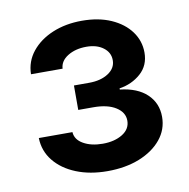

<svg xmlns="http://www.w3.org/2000/svg" viewBox="-59 -863 555 563"><g transform="rotate(-10 219.0 -581.5)"><path d="M218 -358Q165.8 -358 125 -374.5Q84.2 -391 60.5 -420.5Q36.9 -449.9 35.9 -488.6H136Q137.4 -465.9 160.7 -452.8Q183.9 -439.6 218 -439.6Q253.2 -439.6 276.8 -454.2Q300.4 -468.8 300.4 -494Q300.4 -518.5 275.9 -534.1Q251.4 -549.7 209.2 -549.7H164.1V-622.5H209.2Q244.3 -622.5 266.7 -637.3Q289.1 -652 289.1 -675.8Q289.1 -698.9 269.7 -713.4Q250.4 -728 219.5 -728Q186.8 -728 163.9 -713.8Q141 -699.6 139.9 -676.8H45.8Q46.5 -714.8 69.8 -743.8Q93 -772.7 132.1 -789.1Q171.2 -805.4 219.8 -805.4Q269.2 -805.4 306.3 -789.1Q343.4 -772.7 364 -744.7Q384.6 -716.6 384.6 -681.8Q384.6 -643.5 358.1 -620Q331.7 -596.6 294.4 -590.9V-587.4Q346.2 -581.7 374.5 -554.9Q402.7 -528.1 402.7 -487.2Q402.7 -449.6 378.9 -420.5Q355.1 -391.3 313.4 -374.6Q271.7 -358 218 -358Z"/></g></svg>

Font: InterMG SemiBold
Style: Regular
Weight: 600
Designer: Rasmus Andersson
Foundry: rsms
Version: Version 3.019;December 26, 2023;FontCreator 15.0.0.2955 64-b